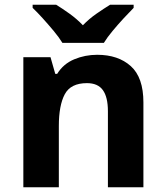

<svg xmlns="http://www.w3.org/2000/svg" viewBox="-20 -786 697 806"><path d="M388 -556Q476 -556 529 -508.5Q582 -461 582 -356V0H433V-319Q433 -378 412 -407.5Q391 -437 345 -437Q277 -437 252 -390.5Q227 -344 227 -257V0H78V-546H192L212 -476H220Q246 -518 291.5 -537Q337 -556 388 -556ZM242 -606Q228 -629 205.5 -656Q183 -683 159.5 -709Q136 -735 117 -753V-766H216Q242 -750 272 -728.5Q302 -707 328 -680Q354 -707 385 -728.5Q416 -750 442 -766H541V-753Q523 -735 499 -709Q475 -683 452.5 -656Q430 -629 416 -606Z"/></svg>

Font: Noto Sans Balinese
Style: Regular
Weight: 400
Designer: Aditya Bayu, David Williams
Foundry: David Williams
Version: Version 2.003